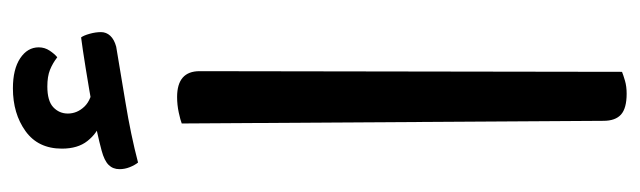

<svg xmlns="http://www.w3.org/2000/svg" viewBox="-358 -602 967 290"><g transform="rotate(-90 125.0 -456.5)"><path d="M129 7Q107 7 97.5 -1.5Q88 -10 88 -28L84 -665Q89 -667 100.5 -669.5Q112 -672 124 -672Q163 -672 163 -638L162 0Q157 2 148.5 4.5Q140 7 129 7ZM137 -920Q166 -920 182.5 -909Q199 -898 199 -881Q199 -872 194 -864.5Q189 -857 184 -853Q175 -860 165 -864Q155 -868 140 -868Q118 -868 108.5 -859Q99 -850 99 -837Q99 -823 109.5 -812Q120 -801 142 -799L84 -788Q69 -793 57.5 -807.5Q46 -822 46 -846Q46 -882 72.5 -901Q99 -920 137 -920ZM214 -817Q217 -813 219.5 -804Q222 -795 222 -787Q222 -779 216.5 -773Q211 -767 200 -764Q165 -758 116 -750Q67 -742 25 -731Q21 -736 18 -743.5Q15 -751 15 -759Q15 -769 21.5 -775.5Q28 -782 43 -786Q69 -793 102.5 -799Q136 -805 167 -810Q198 -815 214 -817Z"/></g></svg>

Font: Baloo Bhaijaan 2
Style: Regular
Weight: 400
Designer: Sanskriti Dholi, Noopur Datye and Ek Type
Foundry: Ek Type
Version: Version 1.701